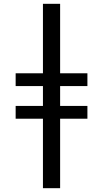

<svg xmlns="http://www.w3.org/2000/svg" viewBox="-20 -843 540 1006"><path d="M205 143V-221H62V-288H205V-392H62V-459H205V-823H295V-459H438V-392H295V-288H438V-221H295V143Z"/></svg>

Font: Iosevka Bendy Medium
Style: Regular
Weight: 500
Monospace: yes
Designer: Belleve Invis
Foundry: Belleve Invis
Version: Version 30.1.2